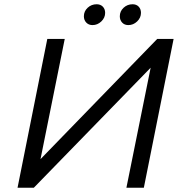

<svg xmlns="http://www.w3.org/2000/svg" viewBox="-20 -883 864 903"><path d="M139 0H62.5L202.5 -700H284.5L170.5 -134.5L719.5 -700H796.5L656.5 0H574.5L688.5 -564.5ZM434.5 -863Q452.5 -863 463.5 -851.8Q474.5 -840.5 474.5 -822.5Q474.5 -799.5 456.5 -782.2Q438.5 -765 415 -765Q397 -765 385.8 -776.8Q374.5 -788.5 374.5 -806.5Q374.5 -830 392.2 -846.5Q410 -863 434.5 -863ZM603.5 -863Q621.5 -863 632.2 -851.8Q643 -840.5 643 -822.5Q643 -799.5 625 -782.2Q607 -765 583.5 -765Q565.5 -765 554.5 -776.8Q543.5 -788.5 543.5 -806.5Q543.5 -830 561.2 -846.5Q579 -863 603.5 -863Z"/></svg>

Font: Argentum Sans Light
Style: Italic
Weight: 300
Italic angle: -11.3°
Designer: Julieta Ulanovsky (font), Owen Earl (portions from Jones font), Cristiano Sobral (main changes and remaster)
Foundry: Julieta Ulanovsky (font), Owen Earl (portions from Jones font), Cristiano Sobral (main changes and remaster)
Version: Version 3.127